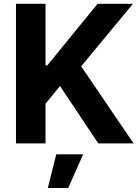

<svg xmlns="http://www.w3.org/2000/svg" viewBox="-20 -747 730 1000"><path d="M63.2 0H217V-206.7L292.6 -299L491.8 0H675.8L402.7 -401.6L672.6 -727.3H488.3L226.6 -406.6H217V-727.3H63.2ZM335.2 232.2 413 56.8H273.1L229 232.2Z"/></svg>

Font: Inter-Hewn
Style: Bold
Weight: 700
Designer: Rasmus Andersson
Foundry: rsms
Version: Version 3.012;git-f93a4a705